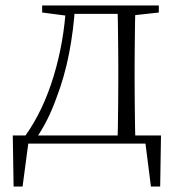

<svg xmlns="http://www.w3.org/2000/svg" viewBox="-20 -528 652 706"><path d="M539 0H61L87 -23L63 158H30L27 -30H572L569 158H535L512 -23ZM412 0Q413 -24 413.5 -64.5Q414 -105 414.5 -148.5Q415 -192 415 -226V-283Q415 -316 414.5 -359.5Q414 -403 413.5 -443.5Q413 -484 412 -508H478Q477 -484 476.5 -443.5Q476 -403 475.5 -359.5Q475 -316 475 -283V-226Q475 -192 475.5 -148.5Q476 -105 476.5 -64.5Q477 -24 478 0ZM135 -482V-508H237V-470H227ZM445 -470V-508H564V-482L456 -470ZM74 -30Q139 -122 177 -247Q215 -372 223 -508H256Q251 -419 234 -331.5Q217 -244 186 -164Q172 -125 153.5 -88Q135 -51 112 -18V-6ZM237 -477V-508H447V-477Z"/></svg>

Font: Noto Serif SC
Style: Regular
Weight: 200
Designer: Ryoko NISHIZUKA 西塚涼子 (kana & ideographs); Frank Grießhammer (Latin, Greek & Cyrillic); Wenlong ZHANG 张文龙 (bopomofo); San
Foundry: Adobe
Version: Version 2.001;hotconv 1.1.0;makeotfexe 2.6.0